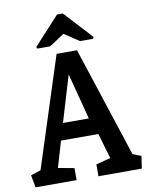

<svg xmlns="http://www.w3.org/2000/svg" viewBox="-101 -969 802 1038"><g transform="rotate(-10 300.5 -450.0)"><path d="M9 0 -4 -68 51 -86 246 -691H358L556 -86L602 -68L592 0H354V-65L434 -86L393 -225H188L146 -82L234 -66V0ZM215 -317H357L291 -570ZM149 -737 144 -746 285 -900H317L459 -746L454 -737H383L301 -791L219 -737Z"/></g></svg>

Font: Kreon Light Medium
Style: Regular
Weight: 500
Version: Version 2.002